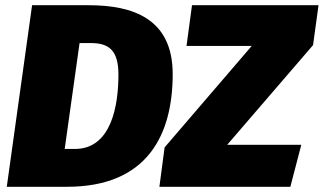

<svg xmlns="http://www.w3.org/2000/svg" viewBox="-20 -716 1241 736"><path d="M320 -696H103L6 0H237C548 0 642 -203 642 -432C642 -645 489 -696 320 -696ZM591 0H1093L1135 -161H851L1180 -543L1201 -696H716L695 -540H945L611 -151ZM327 -551C397 -551 434 -524 434 -430C434 -314 408 -145 267 -145H228L285 -551Z"/></svg>

Font: Fira Sans Heavy
Style: Italic
Weight: 900
Italic angle: -8°
Designer: bBox Type GmbH & Carrois Corporate GbR & Edenspiekermann AG
Foundry: bBox Type GmbH & Carrois Corporate GbR & Edenspiekermann AG
Version: Version 4.301;PS 004.301;hotconv 1.0.88;makeotf.lib2.5.64775